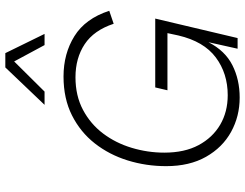

<svg xmlns="http://www.w3.org/2000/svg" viewBox="-122 -812 942 739"><g transform="rotate(-90 349.5 -443.0)"><path d="M343 8Q271 8 211 -25Q151 -58 115 -121.5Q79 -185 79 -275Q79 -352 101 -423Q123 -494 166.5 -549.5Q210 -605 274.5 -637.5Q339 -670 424 -670Q512 -670 579.5 -628Q647 -586 677 -494L627 -477Q602 -553 548.5 -588.5Q495 -624 421 -624Q350 -624 295.5 -595Q241 -566 204.5 -517.5Q168 -469 149.5 -407.5Q131 -346 131 -282Q131 -204 160 -150Q189 -96 238.5 -67Q288 -38 352 -38Q436 -38 497.5 -84Q559 -130 582 -228L591 -270H371L382 -317H647L572 0H531L556 -112Q523 -48 467.5 -20Q412 8 343 8ZM514 -894 588 -743H545L482 -860L366 -743H315L459 -894Z"/></g></svg>

Font: Work Sans Light
Style: Italic
Weight: 300
Italic angle: -13°
Designer: Wei Huang
Foundry: Wei Huang
Version: Version 2.010; ttfautohint (v1.8.3)